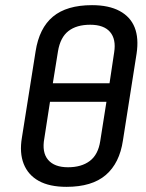

<svg xmlns="http://www.w3.org/2000/svg" viewBox="-20 -714 566 745"><path d="M238 11Q172 11 130.5 -12Q89 -35 72 -78Q55 -121 65 -180L118 -514Q132 -605 185.5 -649.5Q239 -694 337 -694Q402 -694 444 -671.5Q486 -649 502.5 -607.5Q519 -566 510 -506L457 -169Q444 -81 390.5 -35Q337 11 238 11ZM244 -65Q296 -65 328.5 -89.5Q361 -114 369 -167L393 -319H174L152 -177Q142 -123 166.5 -94Q191 -65 244 -65ZM185 -391H405L423 -511Q431 -562 407 -590Q383 -618 330 -618Q277 -618 245.5 -593.5Q214 -569 205 -515Z"/></svg>

Font: Sofia Sans Semi Condensed Medium
Style: Italic
Weight: 500
Italic angle: -9°
Version: Version 4.100